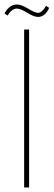

<svg xmlns="http://www.w3.org/2000/svg" viewBox="-67 -831 238 851"><path d="M137 -805 151 -796Q133 -757 103 -756Q85 -755 54.5 -774Q24 -793 8 -793Q-15 -793 -33 -762L-47 -771Q-27 -810 7 -811Q26 -812 57 -793Q88 -774 102 -774Q120 -775 137 -805ZM40 -700H62V0H40Z"/></svg>

Font: Bebas Neue Light
Style: Regular
Weight: 300
Designer: Ryoichi Tsunekawa
Foundry: Ryoichi Tsunekawa
Version: Version 001.003; ttfautohint (v1.5.65-e2d9)